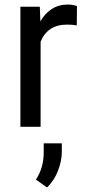

<svg xmlns="http://www.w3.org/2000/svg" viewBox="-20 -558 378 845"><path d="M69.8 0ZM280.3 -538.1Q290 -538.1 301.5 -535.9Q313 -533.7 318.8 -531.2L317.9 -446.3Q298.8 -449.7 275.4 -449.7Q230.5 -449.7 201.4 -429.7Q172.4 -409.7 158.7 -374.5V0H69.8V-528.3H155.3L157.7 -463.9Q177.2 -498.5 207.8 -518.3Q238.3 -538.1 280.3 -538.1ZM252 111.3Q252 149.9 235.4 193.1Q218.8 236.3 187 267.1L138.2 232.4Q172.4 180.2 172.4 112.8V72.8H252Z"/></svg>

Font: Robert Sans Medium
Style: Regular
Weight: 500
Designer: Christian Robertson (extended by Adam Twardoch)
Foundry: Google
Version: Version 12.135;April 2, 2019;FontCreator 11.5.0.2425 64-bit;